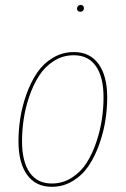

<svg xmlns="http://www.w3.org/2000/svg" viewBox="-20 -736 501 766"><path d="M300.3 -689Q294.4 -689 290.8 -692.4Q287.1 -695.8 287.1 -701.2Q287.1 -707.5 291.3 -711.9Q295.4 -716.3 302.2 -716.3Q308.1 -716.3 311.5 -712.6Q314.9 -709 314.9 -703.6Q314.9 -697.3 311 -693.1Q307.1 -689 300.3 -689ZM186.5 9.3Q122.6 9.3 88.1 -38.6Q53.7 -86.4 53.7 -172.4Q53.7 -217.8 61 -264.9Q68.4 -312 85.4 -359.9Q102.5 -407.7 127.4 -444.8Q152.3 -481.9 190.4 -505.1Q228.5 -528.3 274.9 -528.3Q338.9 -528.3 373.3 -480.7Q407.7 -433.1 407.7 -347.7Q407.7 -302.7 400.4 -255.6Q393.1 -208.5 376 -160.4Q358.9 -112.3 334.2 -75.2Q309.6 -38.1 271.2 -14.4Q232.9 9.3 186.5 9.3ZM186.5 -3.9Q230.5 -3.9 266.6 -27.1Q302.7 -50.3 325.7 -86.4Q348.6 -122.6 364.3 -169.2Q379.9 -215.8 386.5 -260.5Q393.1 -305.2 393.1 -347.7Q393.1 -428.7 362.5 -472.2Q332 -515.6 274.9 -515.6Q231 -515.6 195.1 -492.9Q159.2 -470.2 136 -434.1Q112.8 -397.9 96.9 -351.6Q81.1 -305.2 74.5 -260.3Q67.9 -215.3 67.9 -172.4Q67.9 -91.3 98.4 -47.6Q128.9 -3.9 186.5 -3.9Z"/></svg>

Font: Fira Sans Compressed Hair
Style: Italic
Weight: 100
Width: 3
Italic angle: -8°
Designer: Carrois Corporate & Edenspiekermann AG
Foundry: Carrois Corporate GbR & Edenspiekermann AG
Version: Version 4.203;PS 004.203;hotconv 1.0.88;makeotf.lib2.5.64775